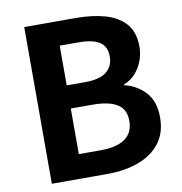

<svg xmlns="http://www.w3.org/2000/svg" viewBox="-82 -818 846 894"><g transform="rotate(-10 340.5 -370.5)"><path d="M91.3 0V-740.8H335.9Q412 -740.8 472.7 -723.8Q533.4 -706.7 568.6 -666.9Q603.9 -627.2 603.9 -557.8Q603.9 -523.7 591.6 -491.3Q579.4 -458.9 557.2 -434.1Q534.9 -409.2 503.1 -397.5V-393.2Q562.6 -379.1 602 -335.8Q641.3 -292.5 641.3 -218Q641.3 -143.6 603.6 -95.4Q565.9 -47.2 501.2 -23.6Q436.6 0 355.1 0ZM239 -439.1H325.6Q396.2 -439.1 428 -465.5Q459.8 -491.9 459.8 -536.3Q459.8 -585.1 426.8 -606Q393.9 -626.9 327.1 -626.9H239ZM239 -114.1H342.1Q417.7 -114.1 457.5 -141.8Q497.4 -169.5 497.4 -226.9Q497.4 -281.1 457.9 -305.4Q418.3 -329.7 342.1 -329.7H239Z"/></g></svg>

Font: Noto Sans HK Thin
Style: Regular
Weight: 100
Designer: Ryoko NISHIZUKA 西塚涼子 (kana, bopomofo & ideographs); Paul D. Hunt (Latin, Greek & Cyrillic); Sandoll Communications 산돌커뮤니
Foundry: Adobe
Version: Version 2.004-H2;hotconv 1.0.118;makeotfexe 2.5.65603